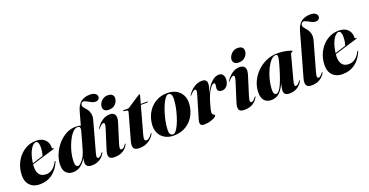

<svg xmlns="http://www.w3.org/2000/svg" viewBox="-32 -1420 4069 2118"><g transform="rotate(-20 2002.5 -361.0)"><path d="M418.5 -166Q382 -81 320.5 -35.8Q259 9.5 174 9.5Q93 9.5 50.5 -41.8Q8 -93 20 -190.5Q29.5 -264.5 67 -325Q104.5 -385.5 162.8 -421.2Q221 -457 292 -457Q341 -457 372.5 -439Q404 -421 418.5 -391.8Q433 -362.5 431.5 -329Q430 -315.5 445.5 -314Q451.5 -313 451.5 -310Q452 -307 446 -305Q437.5 -302.5 408 -293.8Q378.5 -285 337.8 -272.5Q297 -260 254.2 -247Q211.5 -234 176 -223Q168 -150 193 -110.5Q218 -71 275.5 -71Q315.5 -71 349.5 -95.2Q383.5 -119.5 409.5 -170.5Q413.5 -176.5 417 -175.5Q422.5 -174.5 418.5 -166ZM288.5 -443Q255 -443 222.8 -387.5Q190.5 -332 177.5 -235Q210.5 -245.5 245.8 -256.5Q281 -267.5 305 -275Q311.5 -292.5 315.8 -317.8Q320 -343 320.5 -375Q320.5 -406.5 312.5 -424.8Q304.5 -443 288.5 -443Z M935.5 -79Q916.5 -40.5 877.5 -15.5Q838.5 9.5 784 9.5Q745.5 9.5 729.5 -5.8Q713.5 -21 713.5 -46.5Q713.5 -67.5 720.5 -98.5Q691 -47.5 651.5 -19Q612 9.5 563 9.5Q510.5 9.5 480.8 -24Q451 -57.5 454 -121Q456 -179 480.2 -237.5Q504.5 -296 546.2 -345Q588 -394 642.2 -423.5Q696.5 -453 758 -453Q795 -453 816 -443.5L859.5 -599Q879 -669.5 920.5 -700.8Q962 -732 1026 -732Q1067.5 -732 1088.2 -716.5Q1109 -701 1109 -679.5Q1109 -661.5 1096 -649.2Q1083 -637 1060 -637Q1038 -637 1014.2 -649.2Q990.5 -661.5 969 -673.8Q947.5 -686 932.5 -686Q920.5 -686 911.5 -676.5Q902.5 -667 902.5 -651.5Q902.5 -635 916.5 -619.5Q930.5 -604 946.8 -583.2Q963 -562.5 970.5 -531Q978 -499.5 965 -451.5L869.5 -104.5Q860.5 -72 862.2 -58.2Q864 -44.5 878 -44.5Q888 -44.5 899.8 -53Q911.5 -61.5 928.5 -84Q934 -92 936.5 -91.5Q941.5 -91.5 935.5 -79ZM606 -112.5Q603.5 -69 613 -52.8Q622.5 -36.5 637.5 -36.5Q657 -36.5 691.2 -76.8Q725.5 -117 749 -202L802.5 -394Q807.5 -414 802.8 -427.8Q798 -441.5 772.5 -441.5Q750 -441.5 726.8 -420.5Q703.5 -399.5 682.5 -364.2Q661.5 -329 644.8 -285.8Q628 -242.5 617.8 -197.5Q607.5 -152.5 606 -112.5Z M1166.5 -503Q1136.5 -503 1119.5 -518.5Q1102.5 -534 1102.5 -558Q1102.5 -580.5 1116 -603.8Q1129.5 -627 1153 -642.5Q1176.5 -658 1207.5 -658Q1244.5 -658 1260.5 -642.5Q1276.5 -627 1276.5 -603.5Q1276.5 -564.5 1247.5 -533.8Q1218.5 -503 1166.5 -503ZM1145.5 -115Q1132.5 -73 1136 -58.8Q1139.5 -44.5 1151 -44.5Q1161 -44.5 1172.8 -53Q1184.5 -61.5 1201.5 -84Q1207.5 -92 1209.5 -91.5Q1214.5 -91.5 1208.5 -79Q1189.5 -40.5 1149.5 -15.5Q1109.5 9.5 1049 9.5Q998 9.5 986.8 -16.5Q975.5 -42.5 992 -96L1063.5 -322.5Q1074.5 -358 1072.8 -372.2Q1071 -386.5 1059.5 -386.5Q1049 -386.5 1036.2 -377.5Q1023.5 -368.5 1001.5 -343.5Q996 -338 993.5 -338Q990 -338.5 994.5 -345.5Q1023.5 -393.5 1066.2 -423.2Q1109 -453 1157 -453Q1200 -453 1216.5 -425Q1233 -397 1216 -341Z M1352 -427 1317 -432.5Q1311.5 -434 1311.5 -438.5Q1311.5 -443.5 1318 -443.5H1369.5Q1376.5 -443.5 1383.5 -448L1531 -544.5Q1536 -548.5 1541.5 -548.5Q1546 -548.5 1546 -542Q1546 -538.5 1544 -530.5L1520 -443.5H1595.5Q1602 -443.5 1602 -438.5Q1602 -433 1592.5 -433H1517L1428.5 -113Q1417.5 -72.5 1423 -58.5Q1428.5 -44.5 1442.5 -44.5Q1473 -44.5 1510 -96Q1515.5 -104 1518.5 -103.5Q1523.5 -103.5 1517.5 -91Q1495 -48.5 1449.5 -19.5Q1404 9.5 1342 9.5Q1291 9.5 1276.2 -15.8Q1261.5 -41 1277 -96.5L1362 -401Q1368.5 -424.5 1352 -427Z M1837.5 -456.5Q1898.5 -456 1942.5 -429.8Q1986.5 -403.5 2007.8 -356.5Q2029 -309.5 2021.5 -246Q2013.5 -175.5 1978.5 -117.5Q1943.5 -59.5 1883.8 -25Q1824 9.5 1742.5 9.5Q1685 9.5 1641.2 -15.8Q1597.5 -41 1575.2 -87.8Q1553 -134.5 1560.5 -198.5Q1569 -273.5 1605.8 -332Q1642.5 -390.5 1701.8 -424Q1761 -457.5 1837.5 -456.5ZM1742.5 -6Q1759.5 -6 1778 -29.8Q1796.5 -53.5 1814 -92.2Q1831.5 -131 1846 -177.8Q1860.5 -224.5 1869.8 -271.5Q1879 -318.5 1881 -357Q1885 -404 1873.8 -422Q1862.5 -440 1842.5 -441Q1825 -441.5 1806.2 -418Q1787.5 -394.5 1769.5 -355.8Q1751.5 -317 1736.8 -270Q1722 -223 1712.5 -175.5Q1703 -128 1701 -88Q1697 -40 1709.2 -23Q1721.5 -6 1742.5 -6Z M2069 -338Q2066 -338.5 2070 -345.5Q2099 -393.5 2144.5 -423.2Q2190 -453 2237.5 -453Q2268.5 -453 2282.8 -439.5Q2297 -426 2297 -403.5Q2297 -377.5 2288 -349.5Q2279 -321.5 2267 -288.5Q2302.5 -366 2346.8 -409.5Q2391 -453 2438 -453Q2472 -453 2487.2 -426.5Q2502.5 -400 2497 -362.5Q2490 -320 2467.2 -297.5Q2444.5 -275 2413 -275Q2390.5 -275 2376.8 -285.8Q2363 -296.5 2363 -319Q2363 -330.5 2365.5 -341.2Q2368 -352 2368 -361.5Q2368 -381.5 2354.5 -381.5Q2333 -381.5 2301.5 -333.5Q2270 -285.5 2243 -192Q2233 -155.5 2226 -129Q2219 -102.5 2219 -87Q2219 -73.5 2226.2 -66.2Q2233.5 -59 2240.8 -54.2Q2248 -49.5 2248 -44.5Q2248 -36 2227.8 -23.2Q2207.5 -10.5 2174.2 -0.5Q2141 9.5 2102 9.5Q2067 9.5 2059.5 -9.5Q2052 -28.5 2061.5 -61.5L2139 -323Q2150 -358.5 2148.2 -372.5Q2146.5 -386.5 2135 -386.5Q2125 -386.5 2112 -377.5Q2099 -368.5 2077 -343.5Q2072 -338 2069 -338Z M2691.5 -503Q2661.5 -503 2644.5 -518.5Q2627.5 -534 2627.5 -558Q2627.5 -580.5 2641 -603.8Q2654.5 -627 2678 -642.5Q2701.5 -658 2732.5 -658Q2769.5 -658 2785.5 -642.5Q2801.5 -627 2801.5 -603.5Q2801.5 -564.5 2772.5 -533.8Q2743.5 -503 2691.5 -503ZM2670.5 -115Q2657.5 -73 2661 -58.8Q2664.5 -44.5 2676 -44.5Q2686 -44.5 2697.8 -53Q2709.5 -61.5 2726.5 -84Q2732.5 -92 2734.5 -91.5Q2739.5 -91.5 2733.5 -79Q2714.5 -40.5 2674.5 -15.5Q2634.5 9.5 2574 9.5Q2523 9.5 2511.8 -16.5Q2500.5 -42.5 2517 -96L2588.5 -322.5Q2599.5 -358 2597.8 -372.2Q2596 -386.5 2584.5 -386.5Q2574 -386.5 2561.2 -377.5Q2548.5 -368.5 2526.5 -343.5Q2521 -338 2518.5 -338Q2515 -338.5 2519.5 -345.5Q2548.5 -393.5 2591.2 -423.2Q2634 -453 2682 -453Q2725 -453 2741.5 -425Q2758 -397 2741 -341Z M3192.5 -118Q3180.5 -73 3183 -58.8Q3185.5 -44.5 3197.5 -44.5Q3207.5 -44.5 3219 -53Q3230.5 -61.5 3247.5 -84Q3253.5 -92 3256 -91.5Q3260.5 -91.5 3255 -79Q3235.5 -40.5 3196.8 -15.5Q3158 9.5 3103 9.5Q3067.5 9.5 3053 -5.2Q3038.5 -20 3038.5 -46.5Q3038.5 -58.5 3042.8 -80Q3047 -101.5 3053 -126Q3023 -60 2985 -25.2Q2947 9.5 2890.5 9.5Q2836 9.5 2807 -26Q2778 -61.5 2781.5 -128Q2784 -190.5 2811.5 -248.8Q2839 -307 2886 -353Q2933 -399 2994.2 -426Q3055.5 -453 3126 -453Q3170 -453 3208 -446.5Q3246 -440 3269.2 -432Q3292.5 -424 3292.5 -419.5Q3292.5 -411 3281.2 -409.8Q3270 -408.5 3267.5 -398.5ZM2933 -112.5Q2930 -69.5 2939 -52.8Q2948 -36 2961.5 -36Q2996.5 -36 3034 -120.2Q3071.5 -204.5 3114.5 -366Q3123.5 -401 3122.5 -421Q3121.5 -441 3102 -441Q3073 -441 3044.2 -410Q3015.5 -379 2991.2 -329.2Q2967 -279.5 2951.5 -222.2Q2936 -165 2933 -112.5Z M3611.5 -732Q3653.5 -732 3674 -716.5Q3694.5 -701 3694.5 -680Q3694.5 -661.5 3681.5 -649.2Q3668.5 -637 3645.5 -637Q3623.5 -637 3599.8 -649Q3576 -661 3554.2 -673Q3532.5 -685 3517.5 -685Q3505 -685 3495.8 -674Q3486.5 -663 3486.5 -648.5Q3486.5 -632 3500.8 -615.8Q3515 -599.5 3531.2 -578.2Q3547.5 -557 3555 -524.8Q3562.5 -492.5 3549.5 -444L3457 -115Q3445 -72 3448 -58.2Q3451 -44.5 3462.5 -44.5Q3472.5 -44.5 3484.2 -53Q3496 -61.5 3513 -84Q3519 -92 3521 -91.5Q3526 -91.5 3520 -79Q3501 -40.5 3461 -15.5Q3421 9.5 3365 9.5Q3314.5 9.5 3302.2 -17.5Q3290 -44.5 3304 -96L3446 -599.5Q3465.5 -670 3507.2 -701Q3549 -732 3611.5 -732Z M3972 -166Q3935.5 -81 3874 -35.8Q3812.5 9.5 3727.5 9.5Q3646.5 9.5 3604 -41.8Q3561.5 -93 3573.5 -190.5Q3583 -264.5 3620.5 -325Q3658 -385.5 3716.2 -421.2Q3774.5 -457 3845.5 -457Q3894.5 -457 3926 -439Q3957.5 -421 3972 -391.8Q3986.5 -362.5 3985 -329Q3983.5 -315.5 3999 -314Q4005 -313 4005 -310Q4005.5 -307 3999.5 -305Q3991 -302.5 3961.5 -293.8Q3932 -285 3891.2 -272.5Q3850.5 -260 3807.8 -247Q3765 -234 3729.5 -223Q3721.5 -150 3746.5 -110.5Q3771.5 -71 3829 -71Q3869 -71 3903 -95.2Q3937 -119.5 3963 -170.5Q3967 -176.5 3970.5 -175.5Q3976 -174.5 3972 -166ZM3842 -443Q3808.5 -443 3776.2 -387.5Q3744 -332 3731 -235Q3764 -245.5 3799.2 -256.5Q3834.5 -267.5 3858.5 -275Q3865 -292.5 3869.2 -317.8Q3873.5 -343 3874 -375Q3874 -406.5 3866 -424.8Q3858 -443 3842 -443Z"/></g></svg>

Font: Fraunces 144pt
Style: Bold Italic
Weight: 700
Italic angle: -16°
Version: Version 1.000;[b76b70a41]